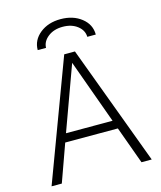

<svg xmlns="http://www.w3.org/2000/svg" viewBox="-134 -1035 951 1132"><g transform="rotate(-15 341.5 -469.0)"><path d="M201.2 -279.3H485.4L343.8 -670.9ZM311.5 -731.4H377L649.4 1H586.9L503.9 -227.5H182.6L100.6 1H38.1ZM217.8 -795.9H167Q167 -856.4 217.3 -897Q267.6 -937.5 343.8 -937.5Q419.9 -937.5 470.7 -897.5Q521.5 -857.4 521.5 -795.9H469.7Q468.8 -835.9 433.6 -863.3Q398.4 -890.6 344.2 -890.6Q290 -890.6 254.4 -862.8Q218.8 -835 217.8 -795.9Z"/></g></svg>

Font: Gen Shin Gothic Light
Style: Regular
Weight: 200
Designer: [Source Han Sans]
Ryoko NISHIZUKA  (kana & ideographs); Paul D. Hunt (Latin, Greek & Cyrillic); Wenlong ZHANG  (bopomofo
Version: Version 1.002.20150607